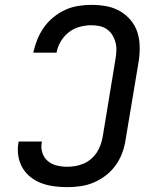

<svg xmlns="http://www.w3.org/2000/svg" viewBox="-20 -763 640 791"><path d="M257 8Q230 8 203 4.5Q176 1 151.5 -8Q127 -17 106.5 -33Q86 -49 73 -71Q60 -93 55.5 -120Q51 -147 56 -175L57 -180H153L152 -177Q148 -154 154.5 -133.5Q161 -113 177 -99.5Q193 -86 214 -81Q235 -76 258 -76Q274 -76 291 -79Q308 -82 324.5 -89Q341 -96 355 -108Q369 -120 378.5 -134.5Q388 -149 394 -165.5Q400 -182 403 -199L456 -521Q459 -539 459.5 -556.5Q460 -574 455.5 -590Q451 -606 442.5 -619.5Q434 -633 420.5 -642.5Q407 -652 390.5 -655.5Q374 -659 356 -659Q333 -659 308.5 -652.5Q284 -646 264 -630.5Q244 -615 230.5 -592.5Q217 -570 213 -546H117Q123 -573 133.5 -599.5Q144 -626 160.5 -649.5Q177 -673 199.5 -691.5Q222 -710 248 -722Q274 -734 302 -738.5Q330 -743 356 -743Q388 -743 418 -737.5Q448 -732 473.5 -717.5Q499 -703 518 -680.5Q537 -658 546 -630Q555 -602 555.5 -570.5Q556 -539 551 -508L497 -185Q493 -158 483 -131.5Q473 -105 456 -81.5Q439 -58 415.5 -40Q392 -22 366 -11Q340 0 312 4Q284 8 257 8Z"/></svg>

Font: Iosevka Custom Medium Oblique
Style: Regular
Weight: 500
Italic angle: -9°
Designer: Belleve Invis
Foundry: Belleve Invis
Version: Version 27.0.1